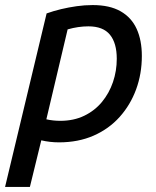

<svg xmlns="http://www.w3.org/2000/svg" viewBox="-44 -553 616 758"><path d="M-24 185 140 -500Q168 -510 197.5 -517Q227 -524 258.5 -528.5Q290 -533 322 -533Q389 -533 432 -508.5Q475 -484 495.5 -439Q516 -394 516 -332Q516 -262 493.5 -200.5Q471 -139 428.5 -91.5Q386 -44 325.5 -17.5Q265 9 189 9Q171 9 153.5 7Q136 5 119 1L74 185ZM194 -76Q247 -76 288.5 -96Q330 -116 358.5 -150.5Q387 -185 402 -229Q417 -273 417 -321Q417 -383 390 -416Q363 -449 305 -449Q285 -449 264.5 -446Q244 -443 223 -437L139 -82Q152 -79 166 -77.5Q180 -76 194 -76Z"/></svg>

Font: Ubuntu Sans Medium
Style: Italic
Weight: 500
Italic angle: -13.5°
Designer: Dalton Maag Ltd
Foundry: Dalton Maag Ltd
Version: Version 1.006